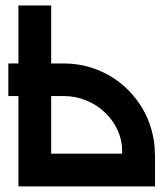

<svg xmlns="http://www.w3.org/2000/svg" viewBox="-20 -667 584 687"><path d="M534.2 -115.2H534.7V0H45.9V-323.2H9.8V-439.9H45.9V-647.5H163.1V-439.9H213.4Q258.8 -439 298.3 -427.7Q340.3 -415 375 -394.5Q409.7 -374 439.9 -343.8Q469.2 -313.5 490.2 -278.3Q511.2 -242.7 522.5 -201.2Q534.2 -159.7 534.2 -115.2ZM163.1 -117.2H417V-126Q417 -166.5 399.9 -203.1Q383.3 -238.3 354.5 -265.6Q325.7 -292.5 288.6 -307.6Q250.5 -323.2 209 -323.2H163.1Z"/></svg>

Font: Sangha Kali
Style: Regular
Weight: 400
Designer: Seslavinskaya Anna
Foundry: Popkern
Version: Version 2.000;PS 002.000;hotconv 1.0.88;makeotf.lib2.5.64775